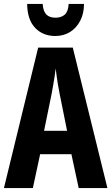

<svg xmlns="http://www.w3.org/2000/svg" viewBox="-20 -956 566 976"><path d="M380 0 343 -172H184L147 0H0L174 -714H350L526 0ZM283 -480Q278 -504 274.5 -526Q271 -548 268 -569Q265 -590 263 -608Q261 -591 258 -570Q255 -549 251 -527Q247 -505 243 -482L204 -291H321ZM407 -936Q407 -887 387.5 -850Q368 -813 335.5 -793Q303 -773 261 -773Q198 -773 158.5 -814.5Q119 -856 118 -936H197Q199 -900 215 -883Q231 -866 262 -866Q292 -866 309.5 -882Q327 -898 329 -936Z"/></svg>

Font: Noto Sans Khmer ExtraCondensed
Style: Bold
Weight: 700
Width: 2
Designer: Danh Hong and the Monotype Design Team
Foundry: Monotype Imaging Inc.
Version: Version 2.004